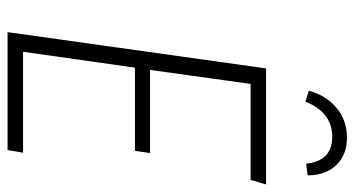

<svg xmlns="http://www.w3.org/2000/svg" viewBox="-235 -703 938 508"><g transform="rotate(90 234.0 -449.0)"><path d="M468 -684 456 -643H202L165 -377H385L379 -337H159L117 -41H384L377 0H65L161 -684ZM220 -797Q233 -844 266 -871Q299 -898 344 -898Q390 -898 417 -869.5Q444 -841 444 -794L413 -790Q406 -859 342 -859Q277 -859 249 -788Z"/></g></svg>

Font: Fira Sans Condensed ExtraLight
Style: Italic
Weight: 275
Width: 3
Italic angle: -8°
Designer: Carrois Corporate & Edenspiekermann AG
Foundry: Carrois Corporate GbR & Edenspiekermann AG
Version: Version 4.203